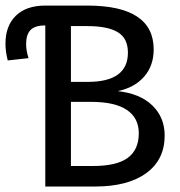

<svg xmlns="http://www.w3.org/2000/svg" viewBox="-37 -679 657 699"><path d="M562.5 -185.5Q562.5 -97.7 495.6 -48.8Q428.7 0 309.6 0H127.9V-586.4Q90.3 -586.4 74.2 -569.8Q58.1 -553.2 58.1 -518.6Q58.1 -494.6 66.9 -467.3L-8.8 -459Q-17.1 -490.7 -17.1 -520Q-17.1 -585 20.8 -621.8Q58.6 -658.7 127.9 -658.7H280.3Q522.5 -658.7 522.5 -499Q522.5 -439.5 487.5 -399.7Q452.6 -359.9 391.6 -347.2Q473.1 -338.4 517.8 -294.9Q562.5 -251.5 562.5 -185.5ZM468.3 -193.8Q468.3 -249.5 424.8 -278.8Q381.3 -308.1 295.4 -308.1H221.2V-74.7H302.2Q387.7 -74.7 428 -104.2Q468.3 -133.8 468.3 -193.8ZM428.7 -487.3Q428.7 -539.6 391.8 -561.8Q355 -584 281.2 -584H221.2V-380.9H282.2Q428.7 -380.9 428.7 -487.3Z"/></svg>

Font: Cousine
Style: Regular
Weight: 400
Monospace: yes
Designer: Steve Matteson
Foundry: Ascender Corporation
Version: Version 1.20